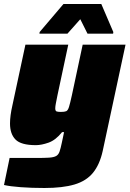

<svg xmlns="http://www.w3.org/2000/svg" viewBox="-23 -733 647 959"><path d="M199 206Q135 206 81 202Q27 198 -3 191L25 56H157Q198 56 221.5 54.5Q245 53 257 46.5Q269 40 274.5 24Q280 8 286 -21Q289 -34 291.5 -47Q294 -60 297 -73H287Q255 -33 219.5 -20.5Q184 -8 156 -8Q82 -8 54.5 -36Q27 -64 27 -116Q27 -155 39 -207L104 -510H318L264 -257Q259 -232 256 -216.5Q253 -201 253 -192Q253 -179 259.5 -176.5Q266 -174 281 -174Q299 -174 307.5 -177.5Q316 -181 321.5 -198.5Q327 -216 336 -257L390 -510H604L490 21Q475 89 441.5 130Q408 171 349 188.5Q290 206 199 206ZM174 -565 175 -573 294 -713H483L543 -573L542 -565H414L378 -637L314 -565Z"/></svg>

Font: Saira Black
Style: Italic
Weight: 900
Italic angle: -12°
Designer: Hector Gatti with collaboration of the Omnibus-Type team
Foundry: Omnibus-Type
Version: Version 1.100; ttfautohint (v1.8.3)